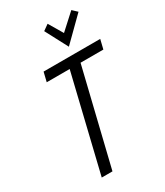

<svg xmlns="http://www.w3.org/2000/svg" viewBox="-224 -1010 948 1101"><g transform="rotate(-30 250.5 -459.5)"><path d="M111 0 263 -631H111L126 -693H501L486 -631H335L182 0ZM323 -744 245 -892 283 -919 338 -826 440 -919 471 -890Z"/></g></svg>

Font: Ubuntu Sans Condensed
Style: Italic
Weight: 400
Width: 3
Italic angle: -13.5°
Designer: Dalton Maag Ltd
Foundry: Dalton Maag Ltd
Version: Version 1.006; ttfautohint (v1.8.4.7-5d5b)